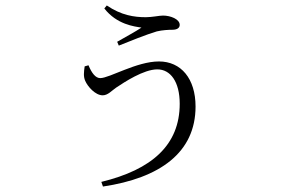

<svg xmlns="http://www.w3.org/2000/svg" viewBox="-20 -606 1040 703"><path d="M304 -367 290 -363C287 -342 285 -326 292 -310C301 -289 329 -257 356 -257C375 -257 389 -274 405 -285C435 -305 506 -352 556 -352C604 -352 638 -307 638 -226C638 -75 536 15 351 60L357 77C565 46 696 -47 696 -216C696 -318 643 -381 562 -381C480 -381 381 -320 347 -320C330 -320 316 -338 304 -367ZM362 -575C408 -516 472 -509 498 -505C476 -490 440 -471 409 -453L415 -439C452 -454 517 -480 554 -491C575 -496 598 -497 611 -497C629 -497 638 -504 638 -515C638 -536 604 -549 577 -549C563 -549 537 -543 514 -543C471 -543 424 -550 371 -586Z"/></svg>

Font: Noto Serif CJK HK Light
Style: Regular
Weight: 300
Designer: Ryoko NISHIZUKA 西塚涼子 (kana & ideographs); Frank Grießhammer (Latin, Greek & Cyrillic); Wenlong ZHANG 张文龙 (bopomofo); San
Foundry: Adobe
Version: Version 2.001;hotconv 1.1.0;makeotfexe 2.6.0